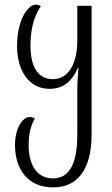

<svg xmlns="http://www.w3.org/2000/svg" viewBox="-20 -561 484 832"><path d="M210 251C314 251 377 177 377 19V-536H315V-385C315 -289 279 -218 209 -218C149 -218 112 -264 112 -365C112 -447 134 -501 157 -534C149 -539 143 -541 134 -541C103 -541 54 -478 54 -362C54 -251 108 -176 195 -176C258 -176 294 -213 317 -266H320C317 -234 315 -201 315 -169V21C315 154 278 212 209 212C137 212 104 149 104 67C104 17 115 -21 131 -47C125 -51 118 -54 109 -54C77 -54 45 -4 45 67C45 173 101 251 210 251Z"/></svg>

Font: Noto Serif Georgian ExtraCondensed Light
Style: Regular
Weight: 300
Width: 2
Designer: Monotype Design Team, Akaki Razmadze
Foundry: Google LLC
Version: Version 2.003